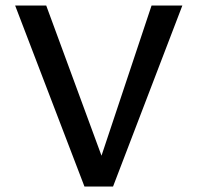

<svg xmlns="http://www.w3.org/2000/svg" viewBox="-20 -678 718 698"><path d="M643 -658 391 0H287L35 -658H148L349 -112L531 -658Z"/></svg>

Font: Ysabeau Infant Semibold
Style: Regular
Weight: 600
Designer: Christian Thalmann (Catharsis Fonts)
Version: Version 0.003